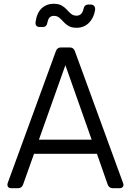

<svg xmlns="http://www.w3.org/2000/svg" viewBox="-20 -996 692 1016"><path d="M40 0Q27 0 22 -8Q17 -16 21 -28L276 -726Q283 -745 303 -745H349Q369 -745 376 -726L631 -28Q636 -16 630.5 -8Q625 0 612 0H578Q557 0 550 -19L493 -182H160L102 -19Q95 0 75 0ZM186 -257H465L326 -651ZM385 -849Q359 -849 343 -858.5Q327 -868 316 -880.5Q305 -893 293.5 -902.5Q282 -912 265 -912Q252 -912 243.5 -904.5Q235 -897 231 -877Q227 -853 206 -853H192Q166 -853 168 -878Q174 -926 199.5 -951Q225 -976 265 -976Q291 -976 307 -966.5Q323 -957 334 -944.5Q345 -932 356.5 -922.5Q368 -913 385 -913Q414 -913 422 -949Q427 -972 447 -972H460Q472 -972 478.5 -964Q485 -956 483 -942Q476 -900 450 -874.5Q424 -849 385 -849Z"/></svg>

Font: Pitagon Sans Text
Style: Regular
Weight: 400
Designer: Travis Tran
Foundry: Pitagon
Version: Version 1.001; ttfautohint (v1.8.4.7-5d5b);gftools[0.9.26]